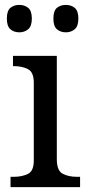

<svg xmlns="http://www.w3.org/2000/svg" viewBox="-20 -764 360 784"><path d="M23 0V-42H36Q69 -42 93.5 -53.5Q118 -65 118 -109V-426Q118 -470 93.5 -482Q69 -494 36 -494H33V-536H212V-114Q212 -67 236 -54.5Q260 -42 294 -42H307V0ZM249 -632Q227 -632 212.5 -644.5Q198 -657 198 -688Q198 -720 212.5 -732Q227 -744 249 -744Q270 -744 285 -732Q300 -720 300 -688Q300 -657 285 -644.5Q270 -632 249 -632ZM59 -632Q37 -632 22.5 -644.5Q8 -657 8 -688Q8 -720 22.5 -732Q37 -744 59 -744Q80 -744 95 -732Q110 -720 110 -688Q110 -657 95 -644.5Q80 -632 59 -632Z"/></svg>

Font: Noto Serif Yezidi
Style: Regular
Weight: 400
Designer: Dalton Maag Ltd
Foundry: Dalton Maag Ltd
Version: Version 1.001; ttfautohint (v1.8.4.7-5d5b)